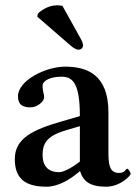

<svg xmlns="http://www.w3.org/2000/svg" viewBox="-20 -696 516 726"><path d="M281 -48H283C295 -10 321 10 381 10C436 10 474 -33 474 -38C474 -45 465 -58 461 -58C455 -58 454 -42 430 -42C391 -42 390 -80 390 -126V-271C390 -415 308 -444 226 -444C153 -444 48 -392 48 -332C48 -306 59 -290 95 -290C123 -290 147 -314 147 -328C147 -340 141 -351 141 -371C141 -393 174 -406 212 -406C254 -406 282 -384 282 -257L210 -236C107 -206 36 -174 36 -95C36 -26 69 10 156 10C198 10 243 -15 281 -48ZM282 -85C257 -65 222 -45 204 -45C156 -45 141 -75 141 -110C141 -151 155 -181 225 -202L282 -219ZM216 -674C212 -675 201 -676 196 -676C160 -676 131 -653 123 -644L121 -633L242 -528C259 -513 269 -508 277 -508C286 -508 294 -515 294 -524C294 -532 289 -543 285 -550Z"/></svg>

Font: Libertinus Serif Semibold
Style: Regular
Weight: 600
Designer: Philipp H. Poll, Khaled Hosny
Foundry: Caleb Maclennan
Version: Version 7.050;RELEASE